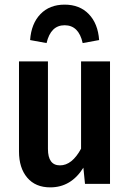

<svg xmlns="http://www.w3.org/2000/svg" viewBox="-20 -794 561 829"><path d="M408 -621 337 -608Q320 -685 259 -685Q199 -685 181 -608L110 -621Q115 -692 154.5 -733Q194 -774 259 -774Q324 -774 363.5 -733Q403 -692 408 -621ZM455 -529V0H347L340 -70Q287 15 197 15Q133 15 97.5 -27Q62 -69 62 -140V-529H187V-151Q187 -80 239 -80Q291 -80 330 -152V-529Z"/></svg>

Font: Fira Sans Condensed Medium
Style: Regular
Weight: 500
Width: 3
Designer: Carrois Corporate & Edenspiekermann AG
Foundry: Carrois Corporate GbR & Edenspiekermann AG
Version: Version 4.203;PS 004.203;hotconv 1.0.88;makeotf.lib2.5.64775